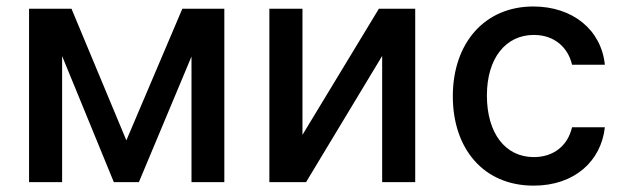

<svg xmlns="http://www.w3.org/2000/svg" viewBox="-20 -573 1965 604"><path d="M377.5 -131.4 204.9 -545.5H71.4V0H175.4V-396.7L338.1 0H416.9L582.4 -395.2V0H685.7V-545.5H553.6Z M931.5 -148.8V-545.5H827.4V0H942.8L1182.2 -397V0H1286.2V-545.5H1171.9Z M1658.7 11C1787.6 11 1871.1 -66.4 1882.8 -172.6H1779.5C1766 -113.6 1720.2 -78.8 1659.4 -78.8C1569.6 -78.8 1511.7 -153.8 1511.7 -272.7C1511.7 -389.6 1570.7 -463.1 1659.4 -463.1C1726.9 -463.1 1768.1 -420.5 1779.5 -369.3H1882.8C1871.4 -479.4 1781.6 -552.6 1657.7 -552.6C1503.9 -552.6 1404.5 -436.8 1404.5 -270.2C1404.5 -105.8 1500.4 11 1658.7 11Z"/></svg>

Font: Magic Ui Pro Medium
Style: Regular
Weight: 500
Designer: Stefan Endress, Andreas Faust
Version: Version 1.000;FEAKit 1.0